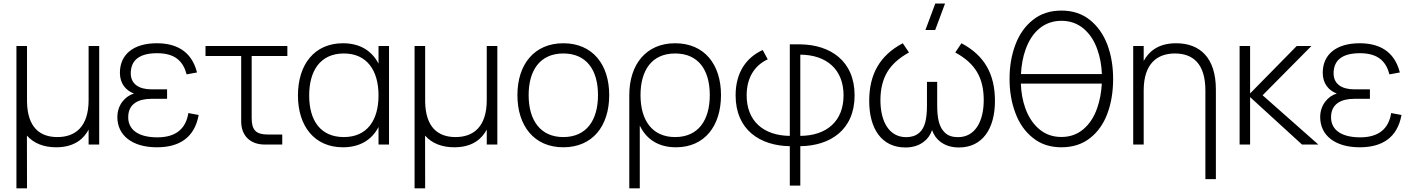

<svg xmlns="http://www.w3.org/2000/svg" viewBox="-20 -792 7726 1052"><path d="M465.5 -540V-244C465.5 -95.5 391 -41 294.5 -41C199 -41 130.5 -93.5 128 -234.5V-540H70V240H128L127.5 -49C166 -5.5 221.5 15 288 15C392.5 15 441.5 -36.5 465.5 -82V0H523.5V-540Z M840 15C958.5 15 1045.5 -34.5 1068.5 -162L1012 -172.5C998.5 -87 944 -39.5 842.5 -39.5C737.5 -39.5 682.5 -81.5 682.5 -149.5C682.5 -223.5 738.5 -250.5 809.5 -250.5H895.5V-302.5H809.5C741 -302.5 696.5 -332 696.5 -390C696.5 -458.5 739 -500.5 841 -500.5C942 -500.5 984.5 -453.5 1002.5 -384.5L1059.5 -395C1028.5 -517 939.5 -555 839 -555C710 -555 637 -492.5 637 -393.5C637 -335 668 -297 714 -279.5C665 -265 623 -216.5 623 -150.5C623 -52 702 15 840 15Z M1106 -485H1301.5V-127C1301.5 -48.5 1351 0 1431 0H1526.5V-55H1448C1382 -55 1359 -79 1359 -146V-485H1554.5V-540H1106Z M2054 -540V-443.5C2017.5 -513 1953.5 -555 1859 -555C1703.5 -555 1612.5 -439.5 1612.5 -269C1612.5 -102 1702 15 1859 15C1953 15 2017.5 -26.5 2054 -96V0H2111.5V-540ZM1864 -499C1989 -499 2054 -408 2054 -269C2054 -135 1993 -41 1864 -41C1737 -41 1674 -130.5 1674 -269C1674 -405.5 1736 -499 1864 -499Z M2647 -540V-244C2647 -95.5 2572.5 -41 2476 -41C2380.5 -41 2312 -93.5 2309.5 -234.5V-540H2251.5V240H2309.5L2309 -49C2347.5 -5.5 2403 15 2469.5 15C2574 15 2623 -36.5 2647 -82V0H2705V-540Z M3066.5 15C3226 15 3318 -100.5 3318 -271C3318 -438 3227.5 -555 3066.5 -555C2908.5 -555 2815 -440.5 2815 -271C2815 -103 2906 15 3066.5 15ZM3066.5 -41C2942 -41 2876.5 -131.5 2876.5 -271C2876.5 -406 2938.5 -499 3066.5 -499C3192.5 -499 3256.5 -410 3256.5 -271C3256.5 -133.5 3193.5 -41 3066.5 -41Z M3485.5 240V-104C3521 -30 3586 15 3684 15C3839.5 15 3930.5 -100.5 3930.5 -271C3930.5 -438 3840.5 -555 3679 -555C3521.5 -555 3428 -440.5 3428 -271V240ZM3679 -41C3554 -41 3489.5 -132 3489.5 -271C3489.5 -405 3550 -499 3679 -499C3806 -499 3869 -409.5 3869 -271C3869 -134.5 3807 -41 3679 -41Z M4307.5 225H4365V9C4528 7 4662.5 -79.5 4662.5 -269.5C4662.5 -459.5 4528 -547 4365 -549H4307.5V-47.5C4163 -49 4071 -129 4071 -269.5C4071 -365 4113.5 -433 4186.5 -467L4159 -518C4070.5 -477.5 4010.5 -396.5 4010.5 -269.5C4010.5 -80 4145 6.5 4307.5 9ZM4365 -492.5C4510 -491.5 4602 -410.5 4602 -269.5C4602 -128.5 4510 -48.5 4365 -47.5Z M5158 -772.5H5104.5L5050.5 -627.5H5104ZM4941 16C4981 16 5015 5.5 5042.5 -16C5063 -31.5 5077.5 -52.5 5087 -79C5096.5 -52.5 5111 -31.5 5131.5 -16C5159.5 5.5 5193.5 16 5234 16C5363 16 5431.5 -86.5 5431.5 -239C5431.5 -384.5 5375.5 -487.5 5248 -555L5214 -504.5C5324 -444.5 5370 -366 5370 -243C5370 -128.5 5324 -40.5 5229 -40.5C5198.5 -40.5 5174.5 -48.5 5158 -64.5C5124 -96 5115 -146 5115 -218V-343.5H5059V-214C5059 -178 5056 -147.5 5050 -123C5037.5 -73.5 5005.5 -40.5 4945 -40.5C4851.5 -40.5 4804 -126 4804 -243C4804 -303.5 4816.5 -355 4841 -396.5C4865.5 -438 4905 -474 4960.5 -504.5L4926.5 -555C4800.5 -488.5 4742.5 -385 4742.5 -239C4742.5 -87.5 4810 16 4941 16Z M5795.5 15C5857 15 5909.5 -1.5 5952 -35C5994.5 -68 6026.5 -113 6047.5 -169.5C6068.5 -226 6079 -289.5 6079 -360C6079 -428 6068.5 -490.5 6047.5 -547C6026 -603.5 5994 -649 5951.5 -683C5909 -717 5857 -734 5795.5 -734C5734 -734 5682 -717 5639.5 -683C5596.5 -649 5564.5 -603.5 5543.5 -547C5522 -490.5 5511.5 -428 5511.5 -360C5511.5 -292 5522 -229.5 5543.5 -173C5564.5 -116 5596.5 -70.5 5639.5 -36.5C5682 -2 5734 15 5795.5 15ZM5574 -386C5576.5 -434.5 5584.5 -479.5 5599 -520C5633 -616.5 5700 -678 5795.5 -678C5843 -678 5883.5 -663.5 5917.5 -635C5951 -606.5 5976.5 -568 5993 -519.5C6007.5 -478.5 6015.5 -434 6017.5 -386ZM5795.5 -41.5C5748 -41.5 5707 -56 5673.5 -85C5640 -113.5 5614.5 -152 5597.5 -200.5C5583 -241.5 5575 -286 5573.5 -334H6017C6014.5 -285.5 6006 -240.5 5991.5 -199.5C5975 -151.5 5950 -113 5916.5 -84.5C5883 -56 5843 -41.5 5795.5 -41.5Z M6584.5 189.5H6642V-301.5C6642 -476 6554.5 -555 6424 -555C6320 -555 6271 -503.5 6246.5 -458V-540H6189V0H6246.5V-296.5C6246.5 -444.5 6321.5 -499 6417.5 -499C6515 -499 6584.5 -444.5 6584.5 -296.5Z M6772 0H6829.5V-260L7114 0H7203.5L6898 -270L7165.5 -540H7085L6829.5 -280V-540H6772Z M7430.5 15C7549 15 7636 -34.5 7659 -162L7602.5 -172.5C7589 -87 7534.5 -39.5 7433 -39.5C7328 -39.5 7273 -81.5 7273 -149.5C7273 -223.5 7329 -250.5 7400 -250.5H7486V-302.5H7400C7331.5 -302.5 7287 -332 7287 -390C7287 -458.5 7329.5 -500.5 7431.5 -500.5C7532.5 -500.5 7575 -453.5 7593 -384.5L7650 -395C7619 -517 7530 -555 7429.5 -555C7300.5 -555 7227.5 -492.5 7227.5 -393.5C7227.5 -335 7258.5 -297 7304.5 -279.5C7255.5 -265 7213.5 -216.5 7213.5 -150.5C7213.5 -52 7292.5 15 7430.5 15Z"/></svg>

Font: Vela Sans Light
Style: Regular
Weight: 300
Designer: Principal design: Mikhail Sharanda - project Manrope.
Design modification: Ravid Balaliev
Foundry: Mikhail Sharanda
Version: Version 1.001